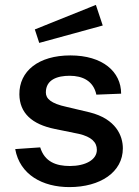

<svg xmlns="http://www.w3.org/2000/svg" viewBox="-20 -753 567 783"><path d="M371 -733 122 -633 140 -578 399 -649ZM263 10C389 10 481 -51 481 -148C481 -198 454 -268 345 -295L252 -317C187 -331 167 -351 167 -376C167 -429 215 -444 264 -444C317 -444 361 -423 373 -367L474 -371C474 -461 398 -527 267 -527C137 -527 58 -463 59 -368C60 -292 110 -246 204 -227L302 -207C353 -195 375 -173 375 -142C375 -101 328 -76 265 -76C209 -76 162 -93 144 -152L42 -145C61 -40 154 10 263 10Z"/></svg>

Font: United Sans SemiBold
Style: Regular
Weight: 600
Designer: Pablo Impallari, Rodrigo Fuenzalida (Modified by Dan O. Williams)
Version: Version 1.000;PS 001.000;hotconv 1.0.88;makeotf.lib2.5.64775